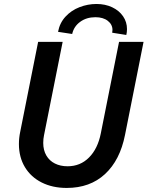

<svg xmlns="http://www.w3.org/2000/svg" viewBox="-20 -928 735 956"><path d="M74.2 -210.9Q74.2 -241.2 80.6 -271.5L169.9 -719.7H292L199.2 -254.9Q195.3 -236.8 195.3 -216.3Q195.3 -180.2 210.7 -153.8Q226.1 -127.4 253.4 -113.8Q280.8 -100.1 316.4 -100.1Q379.9 -100.1 423.3 -143.8Q466.8 -187.5 481.9 -263.7L572.8 -719.7H694.8L602.5 -256.3Q577.6 -130.4 502.9 -61.3Q428.2 7.8 312 7.8Q241.7 7.8 187.7 -19.3Q133.8 -46.4 104 -95.9Q74.2 -145.5 74.2 -210.9ZM540 -778.8Q540 -806.2 516.8 -824.2Q493.7 -842.3 455.1 -842.3Q410.6 -842.3 379.2 -819.3Q347.7 -796.4 339.4 -758.8L269 -769.5Q277.3 -814 306.2 -845.2Q335 -876.5 376 -892.3Q417 -908.2 460.4 -908.2Q503.9 -908.2 538.6 -891.8Q573.2 -875.5 592.8 -846.9Q612.3 -818.4 612.3 -783.2Q612.3 -767.6 608.9 -753.9L538.6 -765.1Q540 -772 540 -778.8Z"/></svg>

Font: Reddit Sans Chocolate SemiBold
Style: Italic
Weight: 600
Italic angle: -11.25°
Designer: Stephen Hutchings
Version: Version 1.013